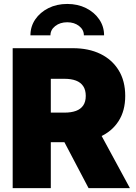

<svg xmlns="http://www.w3.org/2000/svg" viewBox="-20 -978 707 998"><path d="M45.9 0V-727.5H358.9Q440.9 -727.5 502 -697.8Q563 -668 596.9 -612.5Q630.9 -557.1 630.9 -479.5Q630.9 -401.9 595.9 -347.9Q561 -293.9 498.3 -266.4Q435.5 -238.8 351.6 -238.8H166V-392.6H315.4Q350.1 -392.6 374.8 -401.6Q399.4 -410.6 412.6 -429.9Q425.8 -449.2 425.8 -479.5Q425.8 -510.3 412.6 -530Q399.4 -549.8 374.8 -559.1Q350.1 -568.4 315.4 -568.4H244.1V0ZM440.4 0 265.1 -333.5H474.6L655.3 0ZM329.6 -957.5Q384.3 -957.5 427.5 -935.8Q470.7 -914.1 495.8 -877.2Q521 -840.3 521 -794.4H416Q416 -823.2 391.1 -842.8Q366.2 -862.3 329.6 -862.3Q292.5 -862.3 267.3 -842.8Q242.2 -823.2 242.2 -794.4H138.2Q138.2 -840.3 163.3 -877.2Q188.5 -914.1 231.7 -935.8Q274.9 -957.5 329.6 -957.5Z"/></svg>

Font: Inter 16pt Black
Style: Regular
Weight: 900
Version: Version 4.001;git-66647c0bb